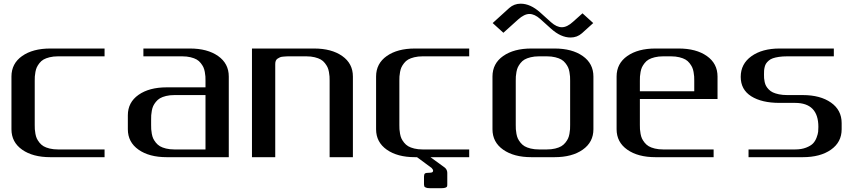

<svg xmlns="http://www.w3.org/2000/svg" viewBox="-20 -844 4623 1031"><path d="M541.5 -583.5V-541.5H291.5Q266.6 -541.5 246.6 -536.6Q226.6 -531.7 213.9 -524.4Q201.2 -517.1 191.9 -505.1Q182.6 -493.2 177.7 -482.7Q172.9 -472.2 170.2 -457.5Q167.5 -442.9 167 -433.3Q166.5 -423.8 166.5 -410.6V-172.9Q166.5 -159.7 167 -149.9Q167.5 -140.1 170.2 -125.5Q172.9 -110.8 177.7 -100.3Q182.6 -89.8 191.9 -78.1Q201.2 -66.4 213.9 -58.8Q226.6 -51.3 246.6 -46.4Q266.6 -41.5 291.5 -41.5H541.5V0H250Q156.2 0 98.9 -40.3Q41.5 -80.6 41.5 -149.9V-433.1Q41.5 -502.9 98.9 -543.2Q156.2 -583.5 250 -583.5Z M750 -541.5V-583.5H1000Q1093.8 -583.5 1151.1 -543.2Q1208.5 -502.9 1208.5 -433.1V0H875Q781.2 0 723.9 -40.3Q666.5 -80.6 666.5 -149.9V-225.1Q666.5 -294.4 723.9 -334.7Q781.2 -375 875 -375H1083.5V-410.6Q1083.5 -423.8 1083 -433.3Q1082.5 -442.9 1079.8 -457.5Q1077.1 -472.2 1072.3 -482.7Q1067.4 -493.2 1058.1 -505.1Q1048.8 -517.1 1036.1 -524.4Q1023.4 -531.7 1003.4 -536.6Q983.4 -541.5 958.5 -541.5ZM1083.5 -41.5V-333.5H916.5Q891.6 -333.5 871.6 -328.6Q851.6 -323.7 838.9 -316.2Q826.2 -308.6 816.9 -296.9Q807.6 -285.2 802.7 -274.7Q797.9 -264.2 795.2 -249.5Q792.5 -234.9 792 -225.1Q791.5 -215.3 791.5 -202.1V-172.9Q791.5 -159.7 792 -149.9Q792.5 -140.1 795.2 -125.5Q797.9 -110.8 802.7 -100.3Q807.6 -89.8 816.9 -78.1Q826.2 -66.4 838.9 -58.8Q851.6 -51.3 871.6 -46.4Q891.6 -41.5 916.5 -41.5Z M1333 -583.5H1666.5Q1760.3 -583.5 1817.6 -543.2Q1875 -502.9 1875 -433.1V0H1750V-410.6Q1750 -423.8 1749.5 -433.3Q1749 -442.9 1746.3 -457.5Q1743.7 -472.2 1738.8 -482.7Q1733.9 -493.2 1724.6 -505.1Q1715.3 -517.1 1702.6 -524.4Q1689.9 -531.7 1669.9 -536.6Q1649.9 -541.5 1625 -541.5H1541.5Q1527.3 -541.5 1520.3 -541.3Q1513.2 -541 1501.5 -540Q1489.7 -539.1 1483.6 -536.4Q1477.5 -533.7 1470.7 -529.3Q1463.9 -524.9 1460.9 -517.6Q1458 -510.3 1458 -500V0H1333Z M2381.8 146Q2381.8 153.8 2380.6 157.2Q2379.4 160.6 2372.3 163.6Q2365.2 166.5 2350.6 166.5H2288.1Q2273.4 166.5 2266.4 163.1Q2259.3 159.7 2258.3 156.5Q2257.3 153.3 2256.8 146V104Q2256.8 91.8 2262 87.6Q2267.1 83.5 2288.1 83.5Q2305.7 83.5 2305.7 72.8Q2305.7 65.9 2297.4 57.6L2219.2 0H2208Q2114.3 0 2056.9 -40.3Q1999.5 -80.6 1999.5 -149.9V-433.1Q1999.5 -502.9 2056.9 -543.2Q2114.3 -583.5 2208 -583.5H2499.5V-541.5H2249.5Q2224.6 -541.5 2204.6 -536.6Q2184.6 -531.7 2171.9 -524.4Q2159.2 -517.1 2149.9 -505.1Q2140.6 -493.2 2135.7 -482.7Q2130.9 -472.2 2128.2 -457.5Q2125.5 -442.9 2125 -433.3Q2124.5 -423.8 2124.5 -410.6V-172.9Q2124.5 -159.7 2125 -149.9Q2125.5 -140.1 2128.2 -125.5Q2130.9 -110.8 2135.7 -100.3Q2140.6 -89.8 2149.9 -78.1Q2159.2 -66.4 2171.9 -58.8Q2184.6 -51.3 2204.6 -46.4Q2224.6 -41.5 2249.5 -41.5H2499.5V0H2291.5L2368.7 56.2Q2381.3 66.9 2381.8 83.5Z M2939 -689.9 2880.9 -742.2Q2850.6 -769 2822.8 -769Q2795.4 -769 2762.2 -739.3L2683.1 -668L2625.5 -720.2L2714.8 -801.3Q2740.7 -824.2 2775.9 -824.2Q2828.1 -824.2 2880.9 -776.9L2939 -724.6Q2969.2 -697.8 2997.1 -697.8Q3025.4 -697.8 3057.6 -727.5L3107.9 -772.5L3165.5 -720.2L3105 -665.5Q3079.1 -642.6 3043.9 -642.6Q2991.7 -642.6 2939 -689.9ZM2833 0Q2739.3 0 2681.9 -40.3Q2624.5 -80.6 2624.5 -149.9V-433.1Q2624.5 -502.9 2681.9 -543.2Q2739.3 -583.5 2833 -583.5H2958Q3051.8 -583.5 3109.1 -543.2Q3166.5 -502.9 3166.5 -433.1V-149.9Q3166.5 -80.6 3109.1 -40.3Q3051.8 0 2958 0ZM2916.5 -41.5Q2941.4 -41.5 2961.4 -46.4Q2981.4 -51.3 2994.1 -58.8Q3006.8 -66.4 3016.1 -78.1Q3025.4 -89.8 3030.3 -100.3Q3035.2 -110.8 3037.8 -125.5Q3040.5 -140.1 3041 -149.9Q3041.5 -159.7 3041.5 -172.9V-410.6Q3041.5 -423.8 3041 -433.3Q3040.5 -442.9 3037.8 -457.5Q3035.2 -472.2 3030.3 -482.7Q3025.4 -493.2 3016.1 -505.1Q3006.8 -517.1 2994.1 -524.4Q2981.4 -531.7 2961.4 -536.6Q2941.4 -541.5 2916.5 -541.5H2874.5Q2849.6 -541.5 2829.6 -536.6Q2809.6 -531.7 2796.9 -524.4Q2784.2 -517.1 2774.9 -505.1Q2765.6 -493.2 2760.7 -482.7Q2755.9 -472.2 2753.2 -457.5Q2750.5 -442.9 2750 -433.3Q2749.5 -423.8 2749.5 -410.6V-172.9Q2749.5 -159.7 2750 -149.9Q2750.5 -140.1 2753.2 -125.5Q2755.9 -110.8 2760.7 -100.3Q2765.6 -89.8 2774.9 -78.1Q2784.2 -66.4 2796.9 -58.8Q2809.6 -51.3 2829.6 -46.4Q2849.6 -41.5 2874.5 -41.5Z M3833 -312.5H3416V-172.9Q3416 -159.7 3416.5 -149.9Q3417 -140.1 3419.7 -125.5Q3422.4 -110.8 3427.2 -100.3Q3432.1 -89.8 3441.4 -78.1Q3450.7 -66.4 3463.4 -58.8Q3476.1 -51.3 3496.1 -46.4Q3516.1 -41.5 3541 -41.5H3812V0H3499.5Q3405.8 0 3348.4 -40.3Q3291 -80.6 3291 -149.9V-433.1Q3291 -502.9 3348.4 -543.2Q3405.8 -583.5 3499.5 -583.5H3624.5Q3718.3 -583.5 3775.6 -543.2Q3833 -502.9 3833 -433.1ZM3416 -354H3708V-410.6Q3708 -423.8 3707.5 -433.3Q3707 -442.9 3704.3 -457.5Q3701.7 -472.2 3696.8 -482.7Q3691.9 -493.2 3682.6 -505.1Q3673.3 -517.1 3660.6 -524.4Q3647.9 -531.7 3627.9 -536.6Q3607.9 -541.5 3583 -541.5H3541Q3516.1 -541.5 3496.1 -536.6Q3476.1 -531.7 3463.4 -524.4Q3450.7 -517.1 3441.4 -505.1Q3432.1 -493.2 3427.2 -482.7Q3422.4 -472.2 3419.7 -457.5Q3417 -442.9 3416.5 -433.3Q3416 -423.8 3416 -410.6Z M4166 -291.5Q4070.3 -291.5 4013.9 -327.1Q3957.5 -362.8 3957.5 -431.2Q3957.5 -501 4015.1 -542.2Q4072.8 -583.5 4166 -583.5H4457.5V-541.5H4207.5Q4182.1 -541.5 4162.6 -538.6Q4143.1 -535.6 4129.9 -531Q4116.7 -526.4 4107.7 -518.3Q4098.6 -510.3 4093.8 -502.9Q4088.9 -495.6 4086.2 -484.4Q4083.5 -473.1 4083 -464.8Q4082.5 -456.5 4082.5 -443.8Q4082.5 -432.1 4083 -423.8Q4083.5 -415.5 4086.2 -403.3Q4088.9 -391.1 4093.8 -382.3Q4098.6 -373.5 4107.9 -363.8Q4117.2 -354 4130.1 -347.9Q4143.1 -341.8 4162.8 -337.6Q4182.6 -333.5 4207.5 -333.5H4291Q4384.8 -333.5 4442.1 -293.2Q4499.5 -252.9 4499.5 -183.1V-149.9Q4499.5 -80.6 4442.1 -40.3Q4384.8 0 4291 0H3999.5V-41.5H4249.5Q4283.7 -41.5 4308.6 -51.3Q4333.5 -61 4345.7 -73.7Q4357.9 -86.4 4365 -105.5Q4372.1 -124.5 4373.3 -136.5Q4374.5 -148.4 4374.5 -162.6Q4374.5 -291.5 4249.5 -291.5Z"/></svg>

Font: Gputeks
Style: Bold
Weight: 600
Width: 8
Version: Version 0.9